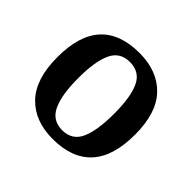

<svg xmlns="http://www.w3.org/2000/svg" viewBox="-138 -707 876 876"><g transform="rotate(45 300.5 -269.0)"><path d="M299 10Q183 10 116.5 -59.5Q50 -129 50 -270Q50 -410 113.5 -479Q177 -548 302 -548Q418 -548 484.5 -479Q551 -410 551 -270Q551 -129 487 -59.5Q423 10 299 10ZM301 -49Q365 -49 390.5 -105Q416 -161 416 -270Q416 -378 390 -433Q364 -488 300 -488Q237 -488 211 -433Q185 -378 185 -270Q185 -161 211.5 -105Q238 -49 301 -49Z"/></g></svg>

Font: Noto Naskh Arabic UI Semi
Style: Bold
Weight: 700
Designer: Monotype Design Team, David Williams, Mohamad Dakak and Nizar Qandah
Foundry: Monotype Imaging Inc.
Version: Version 2.014; ttfautohint (v1.8.4.7-5d5b)